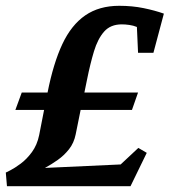

<svg xmlns="http://www.w3.org/2000/svg" viewBox="-40 -642 585 662"><path d="M-16 0 -20 -47Q-20 -47 -5 -54.5Q10 -62 31 -77.5Q52 -93 70 -117.5Q88 -142 95 -176L112 -263H13L35 -323H124Q144 -424 175 -490Q206 -556 254 -589Q302 -622 371 -622Q416 -622 455 -614Q494 -606 525 -595L489 -460H436L432 -549Q420 -554 406 -556Q392 -558 380 -558Q341 -558 319 -533Q297 -508 284 -465Q271 -422 260 -367L251 -323H436L415 -263H238L221 -179Q215 -149 198 -127.5Q181 -106 159 -90.5Q137 -75 115 -63L376 -75L437 -132L466 -115L410 0Z"/></svg>

Font: Manuale
Style: Italic
Weight: 400
Italic angle: -11°
Designer: Eduardo Tunni / Pablo Cosgaya
Foundry: Eduardo Tunni / Pablo Cosgaya
Version: Version 1.002